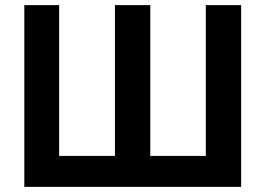

<svg xmlns="http://www.w3.org/2000/svg" viewBox="-20 -730 1036 750"><path d="M75 0V-710H211V-121H429V-710H567V-121H784V-710H922V0Z"/></svg>

Font: Rising Sun
Style: Bold
Weight: 700
Designer: Matt McInerney, Pablo Impallari, Rodrigo Fuenzalida (Raleway font), Stephen Hutchings (Greek), Cristiano Sobral (main ch
Foundry: The Rising Sun Project Authors
Version: Version 4.327; ttfautohint (v1.8.4.7-5d5b-dirty)